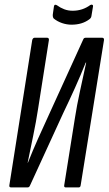

<svg xmlns="http://www.w3.org/2000/svg" viewBox="-20 -820 475 840"><path d="M29 0Q19 0 21 -10L121 -645Q124 -655 132 -655H185Q195 -655 194 -645L146 -340Q138 -288 125.5 -227.5Q113 -167 101 -108H102Q123 -161 146.5 -213.5Q170 -266 194 -318L343 -645Q345 -651 348 -653Q351 -655 356 -655H426Q436 -655 435 -645L333 -10Q332 0 324 0H268Q259 0 261 -10L308 -305Q316 -357 330 -421.5Q344 -486 357 -546H355Q333 -491 308 -435.5Q283 -380 257 -326L112 -10Q110 -5 107.5 -2.5Q105 0 100 0ZM293 -712Q272 -712 251.5 -719Q231 -726 215 -739Q210 -745 211 -757L216 -792Q217 -798 220.5 -799Q224 -800 229 -797Q244 -786 261 -779.5Q278 -773 298 -773Q341 -773 375 -798Q380 -801 384 -799Q388 -797 387 -792L380 -750Q379 -741 370 -735Q339 -712 293 -712Z"/></svg>

Font: Sofia Sans Extra Condensed Medium
Style: Italic
Weight: 500
Italic angle: -9°
Version: Version 4.100